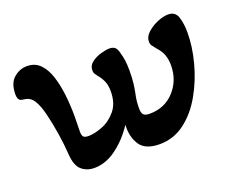

<svg xmlns="http://www.w3.org/2000/svg" viewBox="-77 -535 830 677"><g transform="rotate(-20 338.0 -196.0)"><path d="M175 14Q147 14 127.5 -2.5Q108 -19 105 -64Q103 -98 96.5 -140Q90 -182 81 -219Q72 -256 60 -275Q53 -286 44.5 -291.5Q36 -297 19 -299Q1 -300 1 -325Q1 -366 23 -385.5Q45 -405 73 -405Q103 -405 122 -385.5Q141 -366 151.5 -333.5Q162 -301 166.5 -261Q171 -221 171 -180Q171 -165 170.5 -150.5Q170 -136 170 -122Q170 -112 174 -105.5Q178 -99 194 -99Q216 -99 246 -110.5Q276 -122 298.5 -149Q321 -176 321 -221Q321 -244 314 -259.5Q307 -275 295 -289Q291 -294 288 -299Q285 -304 285 -311Q285 -330 300.5 -341.5Q316 -353 335.5 -358.5Q355 -364 368 -364Q381 -364 388.5 -357.5Q396 -351 400 -332Q404 -319 406 -303.5Q408 -288 408 -268Q408 -237 405.5 -218Q403 -199 400 -184Q397 -171 395.5 -158.5Q394 -146 394 -129Q394 -111 401 -105Q408 -99 423 -99Q480 -99 516 -138.5Q552 -178 552 -235Q552 -255 546 -272.5Q540 -290 525 -306Q517 -316 512 -322.5Q507 -329 507 -339Q507 -357 523.5 -372Q540 -387 562.5 -396.5Q585 -406 603 -406Q630 -406 638 -381Q646 -356 646 -324Q646 -270 630.5 -211.5Q615 -153 586 -101.5Q557 -50 515 -18Q473 14 420 14Q366 14 346 -17Q326 -48 329 -92Q299 -46 258.5 -16Q218 14 175 14Z"/></g></svg>

Font: Akaya Kanadaka
Style: Regular
Weight: 400
Designer: Vaishnavi Murthy Yerkadithaya, Juan Luis Blanco Aristondo
Version: Version 1.002; ttfautohint (v1.8.3)